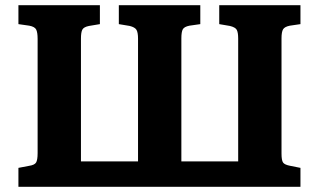

<svg xmlns="http://www.w3.org/2000/svg" viewBox="-20 -720 1229 740"><path d="M51 0V-73L93 -81Q113 -84 119 -93.5Q125 -103 125 -130V-570Q125 -595 119.5 -606Q114 -617 93 -621L51 -627V-700H365V-627L323 -620Q303 -616 297.5 -606Q292 -596 292 -571V-98H512V-571Q512 -595 506 -605Q500 -615 480 -620L438 -627V-700H752V-627L710 -621Q690 -617 684.5 -607Q679 -597 679 -572V-98H898V-571Q898 -595 892.5 -605Q887 -615 866 -620L825 -627V-700H1138V-627L1097 -621Q1077 -617 1071 -607Q1065 -597 1065 -572V-128Q1065 -102 1071 -93.5Q1077 -85 1098 -81L1138 -73V0Z"/></svg>

Font: Literata
Style: Bold
Weight: 700
Designer: Latin by Veronika Burian and Jose Scaglione. Greek by Irene Vlachou. Cyrillic by Vera Evstafieva.
Foundry: TypeTogether
Version: Version 3.103; ttfautohint (v1.8.4.7-5d5b);gftools[0.9.29]